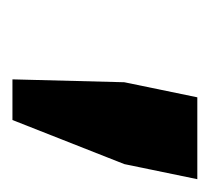

<svg xmlns="http://www.w3.org/2000/svg" viewBox="-34 -734 336 307"><g transform="rotate(90 133.5 -581.0)"><path d="M107.4 -433.4 112 -612.3 136.1 -729H267L242.9 -612.3L172.4 -433.4Z"/></g></svg>

Font: Mona Sans ExtraLight
Style: Italic
Weight: 200
Italic angle: -11.6951°
Designer: Deni Anggara
Foundry: GitHub
Version: Version 2.000